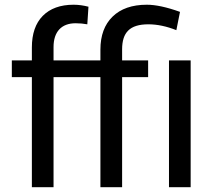

<svg xmlns="http://www.w3.org/2000/svg" viewBox="-20 -780 894 800"><path d="M203.1 0V-458.5H398.4V0H488.8V-458.5H597.2V-528.3H488.8V-574.2C488.8 -644.5 520.5 -678.7 598.1 -678.7C635.3 -678.7 674.3 -670.4 714.8 -654.3L730 -730.5C674.3 -750.5 628.4 -760.3 591.8 -760.3C530.3 -760.3 482.9 -743.7 449.2 -710.9C415.5 -678.2 398.4 -632.3 398.4 -573.2V-528.3H203.1V-584C203.1 -647.9 236.3 -683.1 294.9 -683.1C312 -683.1 328.6 -681.6 343.8 -678.7L348.6 -752C328.1 -757.3 307.6 -760.3 286.6 -760.3C231.4 -760.3 188.5 -744.6 158.2 -713.9C127.9 -683.1 112.8 -639.2 112.8 -582.5V-528.3H29.3V-458.5H112.8V0ZM774.4 -528.3H684.1V0H774.4Z"/></svg>

Font: Roboto
Style: Regular
Weight: 400
Designer: Google
Version: Version 2.137; 2017